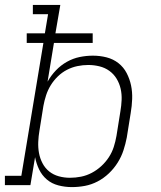

<svg xmlns="http://www.w3.org/2000/svg" viewBox="-35 -755 655 783"><path d="M258 8Q230 8 203 1Q176 -6 156 -23Q136 -40 124.5 -64Q113 -88 108 -114L89 0H-15V-38H52L142 -580H74V-619H148L161 -697H99V-735H211L191 -619H343V-580H185L159 -422Q173 -447 193 -468Q213 -489 238 -503Q263 -517 290 -522.5Q317 -528 344 -528Q344 -528 344 -528Q344 -528 344 -528Q373 -528 400 -521Q427 -514 448 -497.5Q469 -481 481.5 -457Q494 -433 499.5 -406.5Q505 -380 504 -351.5Q503 -323 498 -294L482 -194Q477 -168 468.5 -142Q460 -116 445 -92Q430 -68 409 -48Q388 -28 363 -15Q338 -2 311.5 3Q285 8 258 8ZM250 -30Q273 -30 295.5 -34.5Q318 -39 339 -50Q360 -61 378 -77.5Q396 -94 409 -114Q422 -134 429 -156Q436 -178 440 -201L456 -301Q460 -324 461 -347.5Q462 -371 457 -393Q452 -415 440.5 -434Q429 -453 411 -466Q393 -479 370.5 -484.5Q348 -490 325 -490Q303 -490 281 -485.5Q259 -481 238.5 -470.5Q218 -460 201 -443.5Q184 -427 172 -407.5Q160 -388 153 -366.5Q146 -345 142 -323L126 -223Q122 -200 121 -176.5Q120 -153 124 -131Q128 -109 138.5 -89Q149 -69 166 -55.5Q183 -42 205 -36Q227 -30 250 -30Z"/></svg>

Font: Iosevka Etoile XLtObl
Style: Regular
Weight: 200
Italic angle: -9°
Designer: Belleve Invis
Foundry: Belleve Invis
Version: Version 15.5.2; ttfautohint (v1.8.4)